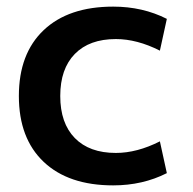

<svg xmlns="http://www.w3.org/2000/svg" viewBox="-20 -550 582 580"><path d="M37 -260Q37 -388 112 -459Q187 -530 322 -530Q411 -530 484 -493L463 -397Q394 -432 330 -432Q250 -432 206 -387Q162 -342 162 -260Q162 -178 206 -133Q250 -88 330 -88Q394 -88 463 -123L484 -27Q411 10 322 10Q187 10 112 -61Q37 -132 37 -260Z"/></svg>

Font: Enso SemiBold
Style: Regular
Weight: 600
Designer: Coji Morishita
Foundry: UNDERFOREST DESIGN
Version: Version 1.000